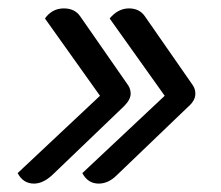

<svg xmlns="http://www.w3.org/2000/svg" viewBox="-20 -520 526 457"><path d="M215 -83Q189 -83 176 -108L372 -292L241 -476Q261 -500 287 -500Q312 -500 325 -481L439 -317Q445 -308 445 -297Q445 -281 429 -267L258 -103Q238 -83 215 -83ZM61 -83Q35 -83 22 -108L218 -292L87 -476Q104 -500 132 -500Q158 -500 171 -481L285 -317Q291 -308 291 -297Q291 -283 275 -267L104 -103Q82 -83 61 -83Z"/></svg>

Font: K2D Light
Style: Italic
Weight: 300
Italic angle: -10°
Designer: Katatrad Aksorn Co.,Ltd.
Foundry: Cadson Demak Co.,Ltd.
Version: Version 1.000; ttfautohint (v1.6)